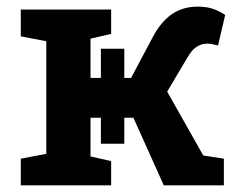

<svg xmlns="http://www.w3.org/2000/svg" viewBox="-20 -557 733 577"><path d="M42.5 0V-80.1L119.1 -94.7V-433.1L42.5 -447.8V-528.3H314V-455.1L252 -440.9V-322.8H283.2V-410.6H353.5V-322.8H374L439.5 -446.3Q463.4 -491.2 496.3 -514.2Q529.3 -537.1 574.2 -537.1Q600.6 -537.1 619.6 -530.5Q638.7 -523.9 656.7 -512.2L635.3 -420.4Q620.6 -423.8 615.5 -424.8Q610.4 -425.8 602.1 -425.8Q585.9 -425.8 571.5 -416.7Q557.1 -407.7 543.9 -385.3L482.4 -281.7L590.8 -89.8L652.8 -80.1V0H472.2L380.9 -203.1H353.5V-125H283.2V-203.1H252V-86.9L314 -72.8V0Z"/></svg>

Font: Roboto Slab SemiBold
Style: Regular
Weight: 600
Designer: Google
Version: Version 2.001; ttfautohint (v1.8.3)